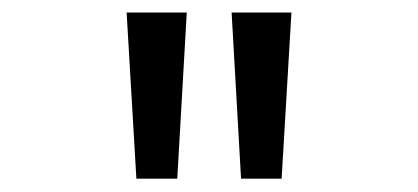

<svg xmlns="http://www.w3.org/2000/svg" viewBox="-20 -776 655 301"><path d="M257.9 -495.9H193.8L178.5 -756.4H272.8ZM421.5 -495.9H357.9L343.1 -756.4H436.9Z"/></svg>

Font: Fira Code Fixed Light
Style: Regular
Weight: 300
Monospace: yes
Designer: Carrois Corporate, Edenspiekermann AG, Nikita Prokopov
Foundry: Carrois Corporate, Edenspiekermann AG, Nikita Prokopov
Version: Version 5.002